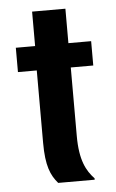

<svg xmlns="http://www.w3.org/2000/svg" viewBox="-48 -660 420 694"><g transform="rotate(-5 161.5 -312.5)"><path d="M267.5 0V-5C239.2 -35 216.7 -74.2 216.7 -163.3V-411.7H298.3V-500H215.8V-625H95V-500H25V-411.7H93.3V-149.2C93.3 -65 109.2 -30 135 0Z"/></g></svg>

Font: Familjen Grotesk SemiBold
Style: Regular
Weight: 600
Designer: Anders Wikstroem, Jonas Baeckman, Matilda Gysing, Kristian Moeller
Foundry: Familjen STHLM AB
Version: Version 2.000